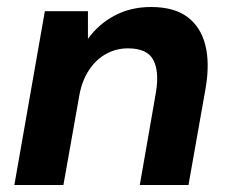

<svg xmlns="http://www.w3.org/2000/svg" viewBox="-20 -528 659 548"><path d="M21 0 108 -496H231V-417Q261 -459 307 -483.5Q353 -508 411 -508Q477 -508 515 -479.5Q553 -451 566 -399.5Q579 -348 567 -277L518 0H379L425 -264Q435 -324 417.5 -357Q400 -390 345 -390Q312 -390 283.5 -374.5Q255 -359 235 -329.5Q215 -300 207 -259L161 0Z"/></svg>

Font: DM Sans 24pt ExtraBold
Style: Italic
Weight: 800
Italic angle: -10°
Designer: Colophon Foundry, Jonny Pinhorn
Foundry: Colophon Foundry
Version: Version 4.004;gftools[0.9.30]